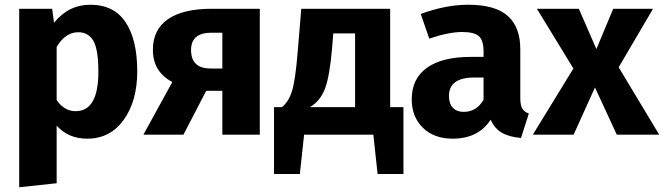

<svg xmlns="http://www.w3.org/2000/svg" viewBox="-20 -568 2801 810"><path d="M361 -548Q461 -548 510 -474Q559 -400 559 -267Q559 -142 502 -62.5Q445 17 348 17Q268 17 219 -38V205L61 222V-531H200L208 -472Q269 -548 361 -548ZM299 -99Q395 -99 395 -265Q395 -359 374 -395.5Q353 -432 310 -432Q256 -432 219 -370V-146Q251 -99 299 -99Z M873 -531H1076V0H918V-185H850L754 0H585L707 -222Q625 -265 625 -358Q625 -443 688.5 -487Q752 -531 873 -531ZM869 -279H918V-430H872Q786 -430 786 -357Q786 -279 869 -279Z M1626 -116H1682V166H1573L1555 0H1263L1245 166H1136V-116H1169Q1196 -136 1211 -181Q1226 -226 1236 -351L1251 -531H1626ZM1478 -116V-427H1386L1381 -365Q1371 -247 1351 -194Q1331 -141 1287 -116Z M2175 -154Q2175 -124 2183.5 -110Q2192 -96 2211 -89L2178 14Q2129 10 2098 -7.5Q2067 -25 2050 -63Q1998 17 1890 17Q1811 17 1764 -29Q1717 -75 1717 -149Q1717 -236 1781 -282Q1845 -328 1966 -328H2020V-351Q2020 -398 2000 -415.5Q1980 -433 1930 -433Q1873 -433 1791 -405L1755 -509Q1860 -548 1955 -548Q2069 -548 2122 -501Q2175 -454 2175 -360ZM1936 -96Q1990 -96 2020 -147V-241H1981Q1874 -241 1874 -163Q1874 -131 1890.5 -113.5Q1907 -96 1936 -96Z M2590 -284 2761 0H2582L2490 -199L2400 0H2228L2399 -279L2245 -531H2422L2496 -361L2567 -531H2735Z"/></svg>

Font: FiraGO
Style: Bold
Weight: 700
Designer: bBox Type
Foundry: bBox Type GmbH
Version: Version 1.001;PS 001.001;hotconv 1.0.88;makeotf.lib2.5.64775